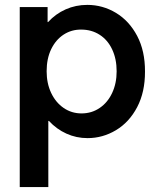

<svg xmlns="http://www.w3.org/2000/svg" viewBox="-20 -549 637 774"><path d="M59.6 -520.5H171.9V-460H173.8Q204.1 -493.2 244.6 -511.2Q285.2 -529.3 332 -529.3Q394 -529.3 447.5 -497.1Q501 -464.8 533 -404.1Q564.9 -343.3 564.5 -260.7Q564.9 -178.2 533 -117.2Q501 -56.2 447.5 -24.2Q394 7.8 333 7.8Q287.6 7.8 247.8 -10.3Q208 -28.3 177.2 -61.5H174.8V205.1H59.6ZM450.2 -261.7Q450.2 -311.5 432.1 -349.9Q414.1 -388.2 381.6 -408.9Q349.1 -429.7 307.6 -429.7Q268.6 -430.2 236.8 -409.7Q205.1 -389.2 186.5 -351.1Q168 -313 168 -261.7Q168 -212.9 186.3 -174.3Q204.6 -135.7 236.6 -113.8Q268.6 -91.8 308.6 -91.8Q349.6 -91.8 381.8 -113.8Q414.1 -135.7 432.1 -174.3Q450.2 -212.9 450.2 -261.7Z"/></svg>

Font: Reddit Sans Fudge SemiBold
Style: Regular
Weight: 600
Designer: Stephen Hutchings
Foundry: Reddit
Version: Version 1.011